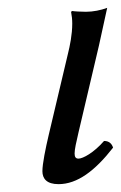

<svg xmlns="http://www.w3.org/2000/svg" viewBox="-20 -459 308 489"><path d="M180 -55C173 -55 170 -59 170 -68C170 -79 174 -96 180 -122L232 -343L253 -439C237 -433 217 -429 199 -429C188 -429 168 -430 164 -431L161 -429C163 -419 164 -409 164 -399C164 -371 158 -342 153 -322L104 -115C96 -81 88 -42 88 -23C88 -4 99 10 129 10C177 10 222 -24 268 -83C265 -92 259 -100 245 -100C219 -70 191 -55 180 -55Z"/></svg>

Font: Libertinus Serif
Style: Italic
Weight: 400
Italic angle: -12°
Designer: Philipp H. Poll, Khaled Hosny
Foundry: Caleb Maclennan
Version: Version 7.050;RELEASE